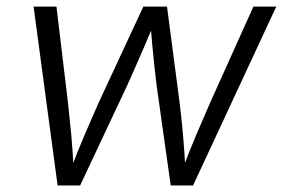

<svg xmlns="http://www.w3.org/2000/svg" viewBox="-20 -566 863 586"><path d="M155.8 0 82.5 -545.9H152.3L187.5 -252Q192.4 -208.5 197.3 -157Q202.1 -105.5 205.1 -42H193.4Q216.3 -103 238.3 -154.5Q260.3 -206.1 280.8 -252L417.5 -545.9H489.7L528.3 -252Q533.7 -208.5 538.3 -157Q543 -105.5 546.4 -42H534.2Q557.1 -103 578.9 -154.3Q600.6 -205.6 621.1 -252L753.4 -545.9H823.2L569.3 0H501L458 -305.2Q454.6 -335 450.9 -366.9Q447.3 -398.9 444.3 -433.3Q441.4 -467.8 438.5 -503.4H454.1Q439.5 -468.3 424.8 -434.1Q410.2 -399.9 396 -367.7Q381.8 -335.4 368.2 -305.2L224.6 0Z"/></svg>

Font: Inter Light
Style: Italic
Weight: 300
Italic angle: -9.3988°
Designer: Rasmus Andersson
Foundry: rsms
Version: Version 4.001;git-66647c0bb